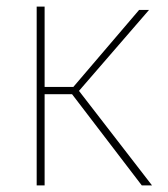

<svg xmlns="http://www.w3.org/2000/svg" viewBox="-20 -561 508 581"><path d="M91 0V-541H115V-298H202L401 -531H431L219 -286L440 0H409L198 -276H115V0Z"/></svg>

Font: Exo Thin Thin
Style: Regular
Weight: 250
Version: Version 2.000